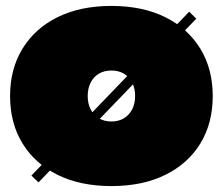

<svg xmlns="http://www.w3.org/2000/svg" viewBox="-20 -614 752 648"><path d="M618.5 -574.5 642.5 -551 110 1.5 86 -21.5ZM356 14Q251 14 174.2 -24Q97.5 -62 55.8 -130.2Q14 -198.5 14 -290Q14 -381 55.8 -449.5Q97.5 -518 174.2 -556Q251 -594 356 -594Q461 -594 537.8 -556Q614.5 -518 656.2 -449.5Q698 -381 698 -290Q698 -198.5 656.5 -130.2Q615 -62 538.2 -24Q461.5 14 356 14ZM356 -204Q380.5 -204 398.5 -215Q416.5 -226 426.2 -245.2Q436 -264.5 436 -290Q436 -315.5 426.2 -335Q416.5 -354.5 398.5 -365.2Q380.5 -376 356 -376Q331.5 -376 313.5 -365.2Q295.5 -354.5 285.8 -335Q276 -315.5 276 -290Q276 -264.5 285.8 -245.2Q295.5 -226 313.5 -215Q331.5 -204 356 -204Z"/></svg>

Font: Hepta Slab Black
Style: Regular
Weight: 900
Designer: Michael LaGattuta
Foundry: Michael LaGattuta
Version: Version 1.102